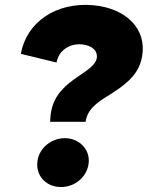

<svg xmlns="http://www.w3.org/2000/svg" viewBox="-20 -739 596 774"><path d="M182 -248H325L327 -258C339 -310 389 -336 433 -364C510 -413 543 -454 553 -513C572 -621 490 -706 355 -718C206 -731 87 -650 64 -522L208 -487C216 -534 259 -565 311 -560C350 -556 375 -535 370 -504C364 -475 330 -455 291 -428C248 -398 200 -360 187 -293C184 -280 183 -268 182 -248ZM226 15C289 15 338 -35 338 -92C338 -142 296 -182 241 -182C183 -182 130 -136 130 -76C130 -24 170 15 226 15Z"/></svg>

Font: Fixel Text 20240404 ExtraBold
Style: Italic
Weight: 800
Width: 4
Italic angle: -10°
Designer: AlfaBravo + MacPaw
Foundry: Kyrylo Tkachov, Marchela Mozhyna, Serhii Makarenko, Maria Weinstein, Zakhar Kryvoshyya
Version: Version 1.211;Glyphs 3.2 (3225)